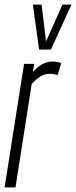

<svg xmlns="http://www.w3.org/2000/svg" viewBox="-22 -810 329 830"><path d="M126 -534 120 -499Q160 -544 204 -544Q227 -544 243 -537L227 -485Q210 -491 192 -491Q174 -491 155.5 -481Q137 -471 115 -447L45 0H-2L82 -534ZM287 -790 198 -596H147L120 -790H158L177 -631L248 -790Z"/></svg>

Font: Georama ExtraCondensed Light
Style: Italic
Weight: 300
Width: 2
Italic angle: -9°
Designer: Jean-Baptiste Levee
Foundry: Production Type
Version: Version 1.000